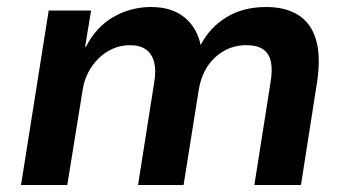

<svg xmlns="http://www.w3.org/2000/svg" viewBox="-20 -528 996 548"><path d="M40 0 119 -498H240L223 -395L225 -394Q254 -451 303.5 -479.5Q353 -508 411 -508Q471 -508 507 -478Q543 -448 553 -398V-400Q579 -450 626.5 -479Q674 -508 740 -508Q795 -508 831.5 -485Q868 -462 882 -414.5Q896 -367 885 -294L839 0H706L752 -292Q758 -327 753.5 -350.5Q749 -374 732 -386.5Q715 -399 683 -399Q647 -399 618 -382Q589 -365 571 -336.5Q553 -308 547 -270L504 0H374L420 -292Q426 -327 420 -350.5Q414 -374 397 -386.5Q380 -399 351 -399Q324 -399 301 -388.5Q278 -378 260.5 -360.5Q243 -343 231.5 -320.5Q220 -298 216 -272L172 0Z"/></svg>

Font: Nunito Sans 8pt
Style: Bold Italic
Weight: 700
Italic angle: -9°
Version: Version 3.101;gftools[0.9.27]